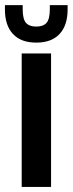

<svg xmlns="http://www.w3.org/2000/svg" viewBox="-41 -740 288 760"><path d="M44.9 -528.3H161.1V0H44.9ZM102.5 -571.3Q42 -571.3 10.3 -605.5Q-21.5 -639.6 -21.5 -702.1V-719.7H48.8V-704.1Q48.8 -664.1 62 -649.4Q75.2 -634.8 102.5 -634.8Q129.9 -634.8 143.1 -649.4Q156.2 -664.1 156.2 -704.1V-719.7H226.6V-702.1Q226.6 -639.6 194.8 -605.5Q163.1 -571.3 102.5 -571.3Z"/></svg>

Font: Dinish Condensed
Style: Bold
Weight: 700
Width: 3
Designer: Bert Driehuis
Foundry: Playbeing
Version: Version 3.006; git-39231f3c-release